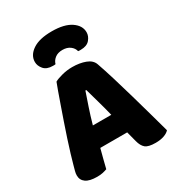

<svg xmlns="http://www.w3.org/2000/svg" viewBox="-202 -982 1031 1119"><g transform="rotate(-30 313.5 -422.5)"><path d="M403 -126H222Q212 -90 204.5 -59Q197 -28 190 -1Q176 4 160.5 7.5Q145 11 123 11Q72 11 47.5 -6.5Q23 -24 23 -55Q23 -69 27 -83Q31 -97 36 -116Q43 -143 55.5 -183.5Q68 -224 83 -270.5Q98 -317 115 -365.5Q132 -414 147 -457.5Q162 -501 174.5 -535.5Q187 -570 194 -588Q211 -598 245.5 -607Q280 -616 315 -616Q365 -616 403.5 -601.5Q442 -587 453 -555Q471 -504 492 -435Q513 -366 534 -292.5Q555 -219 575 -147.5Q595 -76 610 -21Q598 -7 574 1.5Q550 10 517 10Q468 10 449 -6Q430 -22 421 -57ZM314 -459Q300 -418 283 -368Q266 -318 250 -261H374Q360 -318 345.5 -368.5Q331 -419 320 -459ZM316 -731Q285 -731 265.5 -716Q246 -701 240 -679Q235 -678 231 -678Q227 -678 222 -678Q181 -678 161.5 -701Q142 -724 142 -750Q142 -795 187 -825.5Q232 -856 316 -856Q400 -856 445 -825.5Q490 -795 490 -750Q490 -724 470.5 -701Q451 -678 410 -678Q405 -678 401 -678Q397 -678 392 -679Q387 -701 367 -716Q347 -731 316 -731Z"/></g></svg>

Font: Baloo Da 2 ExtraBold
Style: Regular
Weight: 800
Designer: Noopur Datye, Sulekha Rajkumar and Ek Type
Foundry: Ek Type
Version: Version 1.640;hotconv 1.0.111;makeotfexe 2.5.65597; ttfautoh